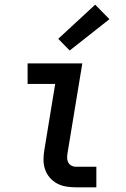

<svg xmlns="http://www.w3.org/2000/svg" viewBox="-20 -801 540 821"><path d="M305 0Q283 0 262 -3.5Q241 -7 223 -17Q205 -27 192 -42.5Q179 -58 172.5 -77.5Q166 -97 166 -118.5Q166 -140 170 -162L216 -442H98V-530H332L269 -148Q267 -137 267 -126.5Q267 -116 271.5 -107Q276 -98 285 -93Q294 -88 305 -88H392V0ZM278 -585 229 -635 387 -781 448 -719Z"/></svg>

Font: Iosevka Curly Slab SmBdObl
Style: Regular
Weight: 600
Italic angle: -9°
Monospace: yes
Designer: Belleve Invis
Foundry: Belleve Invis
Version: Version 11.0.0; ttfautohint (v1.8.3)